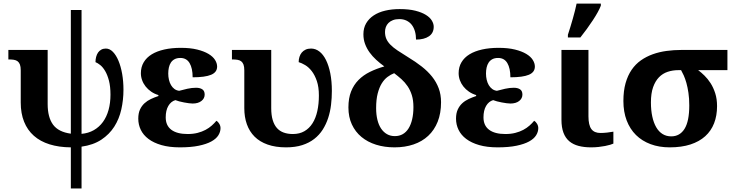

<svg xmlns="http://www.w3.org/2000/svg" viewBox="-20 -816 4112 1076"><path d="M671.9 -313Q671.9 -256.3 659.9 -202.9Q647.9 -149.4 620.4 -106.2Q592.8 -63 547.9 -33.2Q502.9 -3.4 437 5.9V240.2H377V9.8Q310.1 9.3 257.8 -7.1Q205.6 -23.4 169.7 -55.2Q133.8 -86.9 115 -133.8Q96.2 -180.7 96.2 -241.2V-421.9Q96.2 -441.9 91.8 -453.9Q87.4 -465.8 78.9 -472.4Q70.3 -479 57.4 -481Q44.4 -482.9 26.9 -482.9V-536.1H247.1V-232.9Q247.1 -158.7 277.3 -117.4Q307.6 -76.2 377 -66.9V-759.8H437V-65.9Q475.6 -69.3 505.9 -86.7Q536.1 -104 556.9 -132.6Q577.6 -161.1 588.4 -200Q599.1 -238.8 599.1 -285.2Q599.1 -331.5 590.6 -364Q582 -396.5 569.3 -418Q556.6 -439.5 542 -451.2Q527.3 -462.9 515.1 -467.8Q515.1 -483.4 518.8 -497.3Q522.5 -511.2 529.5 -521.5Q536.6 -531.7 547.6 -537.8Q558.6 -543.9 573.2 -543.9Q594.7 -543.9 612.8 -525.4Q630.9 -506.8 644 -475.3Q657.2 -443.8 664.6 -401.9Q671.9 -359.9 671.9 -313Z M922.9 -403.8Q922.9 -385.7 926.8 -368.9Q930.7 -352.1 938.5 -338.9Q946.3 -325.7 957.5 -317.4Q968.8 -309.1 983.9 -307.1Q1004.9 -313 1030 -318.6Q1055.2 -324.2 1078.6 -324.2Q1100.6 -324.2 1113.8 -315.4Q1127 -306.6 1127 -286.1Q1127 -264.2 1108.6 -250Q1090.3 -235.8 1059.6 -235.8Q1051.3 -235.8 1038.3 -237.5Q1025.4 -239.3 1011.2 -241.9Q997.1 -244.6 984.1 -248Q971.2 -251.5 962.9 -254.9Q938 -247.6 923.3 -222.4Q908.7 -197.3 908.7 -158.2Q908.7 -112.3 940.4 -88.6Q972.2 -64.9 1031.7 -64.9Q1062.5 -64.9 1087.2 -71.3Q1111.8 -77.6 1131.6 -88.1Q1151.4 -98.6 1166.5 -112.1Q1181.6 -125.5 1192.9 -139.2Q1201.7 -134.3 1208.7 -122.6Q1215.8 -110.8 1215.8 -98.1Q1215.8 -77.1 1203.6 -57.6Q1191.4 -38.1 1164.3 -23.2Q1137.2 -8.3 1093.8 0.7Q1050.3 9.8 987.8 9.8Q928.7 9.8 884.8 -2.9Q840.8 -15.6 812 -37.4Q783.2 -59.1 769 -88.4Q754.9 -117.7 754.9 -150.9Q754.9 -181.2 764.4 -201.9Q773.9 -222.7 789.6 -237.1Q805.2 -251.5 825.4 -261Q845.7 -270.5 867.7 -277.8V-283.2Q845.2 -290 827.1 -302.5Q809.1 -314.9 796.1 -331.3Q783.2 -347.7 776.4 -366.7Q769.5 -385.7 769.5 -405.8Q769.5 -440.4 785.4 -467Q801.3 -493.7 830.3 -511.5Q859.4 -529.3 900.9 -538.6Q942.4 -547.9 993.7 -547.9Q1046.9 -547.9 1085.2 -538.3Q1123.5 -528.8 1148.4 -513.9Q1173.3 -499 1185.1 -480.2Q1196.8 -461.4 1196.8 -442.9Q1196.8 -411.1 1163.1 -397Q1129.4 -382.8 1059.6 -382.8Q1059.6 -433.6 1042.5 -462.4Q1025.4 -491.2 990.7 -491.2Q971.2 -491.2 958.3 -484.1Q945.3 -477.1 937.5 -465.1Q929.7 -453.1 926.3 -437.3Q922.9 -421.4 922.9 -403.8Z M1583 9.8Q1523.9 9.8 1479.7 -5.9Q1435.5 -21.5 1406.7 -50.3Q1377.9 -79.1 1363.5 -119.6Q1349.1 -160.2 1349.1 -210V-421.9Q1349.1 -441.9 1344.7 -453.9Q1340.3 -465.8 1331.8 -472.4Q1323.2 -479 1310.3 -481Q1297.4 -482.9 1279.8 -482.9V-536.1H1500V-210Q1500 -170.9 1508.3 -143.3Q1516.6 -115.7 1532 -98.4Q1547.4 -81.1 1570.1 -73Q1592.8 -64.9 1621.1 -64.9Q1658.7 -64.9 1686 -80.8Q1713.4 -96.7 1731.4 -125.2Q1749.5 -153.8 1758.3 -193.6Q1767.1 -233.4 1767.1 -280.8Q1767.1 -328.6 1755.6 -362.1Q1744.1 -395.5 1727.1 -417.5Q1710 -439.5 1690.2 -451.2Q1670.4 -462.9 1653.8 -467.8Q1653.8 -483.4 1658.2 -497.3Q1662.6 -511.2 1671.1 -521.5Q1679.7 -531.7 1692.6 -537.8Q1705.6 -543.9 1723.1 -543.9Q1748.5 -543.9 1770 -527.3Q1791.5 -510.7 1806.9 -479.7Q1822.3 -448.7 1831.1 -404.8Q1839.8 -360.8 1839.8 -306.2Q1839.8 -267.1 1835.2 -228.5Q1830.6 -189.9 1819.1 -154.8Q1807.6 -119.6 1788.6 -89.6Q1769.5 -59.6 1741 -37.4Q1712.4 -15.1 1673.6 -2.7Q1634.8 9.8 1583 9.8Z M2296.9 -215.8Q2296.9 -253.9 2288.1 -282.2Q2279.3 -310.5 2264.4 -332.5Q2249.5 -354.5 2230 -372.1Q2210.4 -389.6 2189 -405.8Q2169.9 -398.4 2151.9 -385Q2133.8 -371.6 2119.6 -348.9Q2105.5 -326.2 2096.7 -292.2Q2087.9 -258.3 2087.9 -210Q2087.9 -173.8 2095 -144.8Q2102.1 -115.7 2115.7 -95.5Q2129.4 -75.2 2148.7 -64.2Q2168 -53.2 2192.9 -53.2Q2217.8 -53.2 2237.1 -64.2Q2256.3 -75.2 2269.5 -96.2Q2282.7 -117.2 2289.8 -147.5Q2296.9 -177.7 2296.9 -215.8ZM2137.7 -637.2Q2137.7 -615.7 2144.8 -598.9Q2151.9 -582 2167.5 -565.9Q2183.1 -549.8 2207.8 -533.2Q2232.4 -516.6 2267.6 -495.1Q2309.6 -469.7 2343.5 -443.1Q2377.4 -416.5 2401.4 -386.5Q2425.3 -356.4 2438.5 -321.3Q2451.7 -286.1 2451.7 -243.2Q2451.7 -181.2 2432.9 -134Q2414.1 -86.9 2379.9 -54.9Q2345.7 -22.9 2297.6 -6.6Q2249.5 9.8 2190.9 9.8Q2134.8 9.8 2087.4 -5.1Q2040 -20 2005.6 -48.6Q1971.2 -77.1 1951.9 -118.7Q1932.6 -160.2 1932.6 -213.9Q1932.6 -265.6 1947.5 -303.2Q1962.4 -340.8 1989.3 -367.9Q2016.1 -395 2053 -413.1Q2089.8 -431.2 2133.8 -443.8Q2109.4 -461.4 2088.1 -481Q2066.9 -500.5 2051 -522.5Q2035.2 -544.4 2025.9 -569.6Q2016.6 -594.7 2016.6 -624Q2016.6 -659.2 2032 -685.5Q2047.4 -711.9 2074.5 -729.7Q2101.6 -747.6 2138.7 -756.3Q2175.8 -765.1 2219.7 -765.1Q2271.5 -765.1 2307.9 -755.9Q2344.2 -746.6 2366.9 -732.4Q2389.6 -718.3 2400.1 -700.7Q2410.6 -683.1 2410.6 -666Q2410.6 -630.9 2383.8 -612.5Q2356.9 -594.2 2311.5 -594.2Q2311.5 -619.1 2305.4 -640.4Q2299.3 -661.6 2287.6 -676.8Q2275.9 -691.9 2258.3 -700.4Q2240.7 -709 2217.8 -709Q2197.3 -709 2182.1 -703.1Q2167 -697.3 2157 -687.3Q2147 -677.2 2142.3 -664.3Q2137.7 -651.4 2137.7 -637.2Z M2703.6 -403.8Q2703.6 -385.7 2707.5 -368.9Q2711.4 -352.1 2719.2 -338.9Q2727.1 -325.7 2738.3 -317.4Q2749.5 -309.1 2764.6 -307.1Q2785.6 -313 2810.8 -318.6Q2835.9 -324.2 2859.4 -324.2Q2881.3 -324.2 2894.5 -315.4Q2907.7 -306.6 2907.7 -286.1Q2907.7 -264.2 2889.4 -250Q2871.1 -235.8 2840.3 -235.8Q2832 -235.8 2819.1 -237.5Q2806.2 -239.3 2792 -241.9Q2777.8 -244.6 2764.9 -248Q2752 -251.5 2743.7 -254.9Q2718.8 -247.6 2704.1 -222.4Q2689.5 -197.3 2689.5 -158.2Q2689.5 -112.3 2721.2 -88.6Q2752.9 -64.9 2812.5 -64.9Q2843.3 -64.9 2867.9 -71.3Q2892.6 -77.6 2912.4 -88.1Q2932.1 -98.6 2947.3 -112.1Q2962.4 -125.5 2973.6 -139.2Q2982.4 -134.3 2989.5 -122.6Q2996.6 -110.8 2996.6 -98.1Q2996.6 -77.1 2984.4 -57.6Q2972.2 -38.1 2945.1 -23.2Q2918 -8.3 2874.5 0.7Q2831.1 9.8 2768.6 9.8Q2709.5 9.8 2665.5 -2.9Q2621.6 -15.6 2592.8 -37.4Q2564 -59.1 2549.8 -88.4Q2535.6 -117.7 2535.6 -150.9Q2535.6 -181.2 2545.2 -201.9Q2554.7 -222.7 2570.3 -237.1Q2585.9 -251.5 2606.2 -261Q2626.5 -270.5 2648.4 -277.8V-283.2Q2626 -290 2607.9 -302.5Q2589.8 -314.9 2576.9 -331.3Q2564 -347.7 2557.1 -366.7Q2550.3 -385.7 2550.3 -405.8Q2550.3 -440.4 2566.2 -467Q2582 -493.7 2611.1 -511.5Q2640.1 -529.3 2681.6 -538.6Q2723.1 -547.9 2774.4 -547.9Q2827.6 -547.9 2866 -538.3Q2904.3 -528.8 2929.2 -513.9Q2954.1 -499 2965.8 -480.2Q2977.5 -461.4 2977.5 -442.9Q2977.5 -411.1 2943.8 -397Q2910.2 -382.8 2840.3 -382.8Q2840.3 -433.6 2823.2 -462.4Q2806.2 -491.2 2771.5 -491.2Q2752 -491.2 2739 -484.1Q2726.1 -477.1 2718.3 -465.1Q2710.4 -453.1 2707 -437.3Q2703.6 -421.4 2703.6 -403.8Z M3277.8 -536.1V-164.1Q3277.8 -115.2 3293.9 -93Q3310.1 -70.8 3344.7 -70.8Q3362.8 -70.8 3382.3 -73Q3401.9 -75.2 3417.5 -78.1V-11.2Q3411.1 -8.3 3399.2 -4.6Q3387.2 -1 3370.8 2.2Q3354.5 5.4 3334.5 7.6Q3314.5 9.8 3292.5 9.8Q3253.4 9.8 3222.7 1.7Q3191.9 -6.3 3170.4 -24.4Q3148.9 -42.5 3137.7 -72.3Q3126.5 -102.1 3126.5 -145V-536.1ZM3162.6 -621.1Q3176.8 -664.1 3190.4 -712.2Q3204.1 -760.3 3211.4 -795.9H3347.2V-784.2Q3335 -752 3302.7 -702.9Q3270.5 -653.8 3232.4 -606H3162.6Z M3998.5 -221.2Q3998.5 -168 3981.9 -125.2Q3965.3 -82.5 3932.1 -52.5Q3898.9 -22.5 3849.1 -6.3Q3799.3 9.8 3732.9 9.8Q3673.8 9.8 3626 -8.1Q3578.1 -25.9 3544.2 -59.3Q3510.3 -92.8 3491.9 -141.1Q3473.6 -189.5 3473.6 -250Q3473.6 -306.6 3485.8 -349.9Q3498 -393.1 3519.8 -424.8Q3541.5 -456.5 3571.8 -477.8Q3602.1 -499 3638.2 -512Q3674.3 -524.9 3715.1 -530.5Q3755.9 -536.1 3798.8 -536.1H4056.6V-422.9H3892.6Q3909.2 -410.6 3927.7 -392.6Q3946.3 -374.5 3962.2 -349.9Q3978 -325.2 3988.3 -293.2Q3998.5 -261.2 3998.5 -221.2ZM3627.9 -242.2Q3627.9 -198.2 3635.5 -163.1Q3643.1 -127.9 3657.5 -103Q3671.9 -78.1 3693.1 -64.9Q3714.4 -51.8 3741.7 -51.8Q3790 -51.8 3816.4 -94.2Q3842.8 -136.7 3842.8 -225.1Q3842.8 -264.6 3838.1 -295.9Q3833.5 -327.1 3826.7 -351.3Q3819.8 -375.5 3811.8 -393.3Q3803.7 -411.1 3796.9 -422.9H3781.7Q3750 -422.9 3721.9 -413.6Q3693.8 -404.3 3673.1 -383.1Q3652.3 -361.8 3640.1 -327.4Q3627.9 -293 3627.9 -242.2Z"/></svg>

Font: Droid Serif
Style: Bold
Weight: 700
Designer: Monotype Design team
Foundry: Monotype Imaging Inc.
Version: Version 1.03